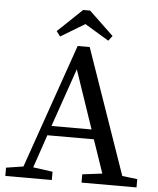

<svg xmlns="http://www.w3.org/2000/svg" viewBox="-57 -897 779 946"><g transform="rotate(5 332.0 -424.0)"><path d="M653.8 0H381.8V-41L480 -53.2L423.8 -217.8H193.8L138.2 -54.2L234.9 -41V0H4.9V-41L89.8 -54.2L304.2 -668.9H363.8L579.1 -49.8L653.8 -41ZM408.2 -265.1 310.1 -554.2 210 -265.1ZM452.1 -708 333 -779.8 213.9 -708 194.8 -732.9 315.9 -848.1H350.1L471.2 -732.9Z"/></g></svg>

Font: SourceSerifPro-Regular
Style: Regular
Weight: 400
Designer: Frank Grießhammer
Foundry: Adobe Systems Incorporated
Version: Version 1.014;PS Version 1.0;hotconv 1.0.73;makeotf.lib2.5.5